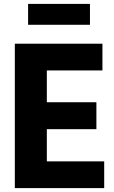

<svg xmlns="http://www.w3.org/2000/svg" viewBox="-20 -964 583 984"><path d="M124 -944H441V-837H124ZM56 -740H505V-603H220V-440H474V-302H220V-137H514V0H56Z"/></svg>

Font: Encode Sans Compressed
Style: ExtraBold
Weight: 800
Designer: Pablo Impallari, Andres Torresi
Foundry: Pablo Impallari, Andres Torresi
Version: Version 1.000; ttfautohint (v1.00) -l 8 -r 50 -G 200 -x 14 -